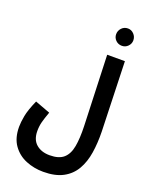

<svg xmlns="http://www.w3.org/2000/svg" viewBox="-211 -1073 1089 1406"><g transform="rotate(20 334.0 -369.5)"><path d="M30 -20Q30 -56 39.5 -106.5Q49 -157 84 -236L202 -192Q183 -140 174.5 -107Q166 -74 166 -37Q166 31 206 65.5Q246 100 311 100Q383 100 419.5 67.5Q456 35 467.5 -29Q479 -93 476 -186L456 -736H594L611 -194Q613 -105 601 -28Q589 49 555.5 107Q522 165 461.5 197.5Q401 230 308 230Q236 230 172.5 204Q109 178 69.5 122.5Q30 67 30 -20ZM534 -834Q505 -834 485.5 -853.5Q466 -873 466 -900Q466 -928 485.5 -948.5Q505 -969 534 -969Q561 -969 580.5 -948.5Q600 -928 600 -900Q600 -873 580.5 -853.5Q561 -834 534 -834Z"/></g></svg>

Font: Noto Sans Arabic Cond
Style: Bold
Weight: 700
Width: 3
Designer: Monotype Design Team, Nadine Chahine, Nizar Qandah and Khaled Hosny
Foundry: Monotype Imaging Inc.
Version: Version 2.012; ttfautohint (v1.8.4.7-5d5b)